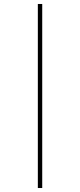

<svg xmlns="http://www.w3.org/2000/svg" viewBox="-20 -739 402 964"><path d="M192 -719V205H170V-719Z"/></svg>

Font: Elsie Black
Style: Regular
Weight: 900
Designer: Alejandro Inler
Foundry: Alejandro Inler
Version: 1.002